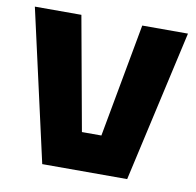

<svg xmlns="http://www.w3.org/2000/svg" viewBox="-67 -629 715 699"><g transform="rotate(10 290.0 -280.0)"><path d="M133 0 7 -560H179L255 -140H327L404 -560H573L447 0Z"/></g></svg>

Font: Tektur
Style: Bold
Weight: 700
Designer: Adam Jagosz
Foundry: Adam Jagosz
Version: Version 1.005;gftools[0.9.30]